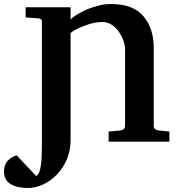

<svg xmlns="http://www.w3.org/2000/svg" viewBox="-105 -707 892 958"><path d="M740.2 0H437V-50.8L497.1 -56.2Q505.4 -57.1 512.2 -62.7Q519 -68.4 519 -78.1V-461.9Q519 -479 511.5 -502Q503.9 -524.9 489.3 -546.6Q474.6 -568.4 453.4 -582.8Q432.1 -597.2 404.8 -597.2Q374.5 -597.2 340.6 -586.9Q306.6 -576.7 280.5 -563.5Q254.4 -550.3 247.1 -541V-7.8Q247.1 44.4 228.5 88.1Q210 131.8 179 163.8Q147.9 195.8 110.1 213.4Q72.3 231 33.2 231Q4.9 231 -22.5 223.9Q-49.8 216.8 -67.4 199Q-85 181.2 -85 148.9Q-85 115.2 -67.4 96.2Q-49.8 77.1 -22 67.9L76.2 171.9Q89.8 161.6 95.5 137Q101.1 112.3 102.5 82.3Q104 52.2 104 26.9V-602.1Q104 -606.4 99.1 -610.8Q94.2 -615.2 88.9 -615.2L22.9 -620.1V-670.9H247.1V-608.9Q252 -616.2 270.8 -628.9Q289.6 -641.6 318.1 -655Q346.7 -668.5 380.6 -677.7Q414.6 -687 449.2 -687Q558.1 -687 610.1 -626.7Q662.1 -566.4 662.1 -467.8V-78.1Q662.1 -68.4 669.4 -62.7Q676.8 -57.1 685.1 -56.2L740.2 -50.8Z"/></svg>

Font: Charis
Style: Bold
Weight: 700
Designer: Walt Agee, Miriam Martin, Annie Olsen, Victor Gaultney, Lorna Priest, Alan Ward, Bob Hallissy, Martin Hosken, Sharon Cor
Foundry: SIL Global
Version: Version 7.000